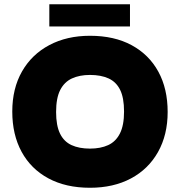

<svg xmlns="http://www.w3.org/2000/svg" viewBox="-20 -878 851 907"><path d="M405 9Q291 9 208.5 -35.5Q126 -80 82 -161Q38 -242 38 -351Q38 -460 84 -540.5Q130 -621 213 -665Q296 -709 405 -709Q520 -709 602 -664.5Q684 -620 728 -539.5Q772 -459 772 -349Q772 -241 726.5 -160Q681 -79 598.5 -35Q516 9 405 9ZM405 -176Q455 -176 491 -192.5Q527 -209 546.5 -247.5Q566 -286 566 -351Q566 -416 547.5 -453.5Q529 -491 493 -507.5Q457 -524 405 -524Q356 -524 320 -507.5Q284 -491 264.5 -453Q245 -415 245 -349Q245 -285 263.5 -247Q282 -209 318 -192.5Q354 -176 405 -176ZM213 -753V-858H594V-753Z"/></svg>

Font: REM ExtraBold
Style: Regular
Weight: 800
Designer: Octavio Pardo
Foundry: Ashler Design
Version: Version 1.005;gftools[0.9.28]